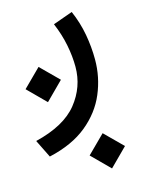

<svg xmlns="http://www.w3.org/2000/svg" viewBox="-105 -316 552 748"><g transform="rotate(-15 171.0 57.5)"><path d="M7.3 -13.2 78.6 -84 149.9 -13.2 78.6 58.1ZM181.6 300.8 252.9 230 324.2 300.8 252.9 372.1ZM258.8 -257.3Q280.3 -208 289.6 -156.5Q298.8 -105 298.8 -55.2Q298.8 16.1 271.2 81.3Q243.7 146.5 184.6 194.8Q125.5 243.2 30.8 264.6L-4.9 192.4Q113.8 163.6 165.8 98.6Q217.8 33.7 217.8 -47.4Q217.8 -89.8 208.7 -135.7Q199.7 -181.6 179.7 -229Z"/></g></svg>

Font: Vazir FD-UI
Style: Regular-FD-UI
Weight: 400
Designer: Saber Rastikerdar
Foundry: Saber Rastikerdar
Version: Version 30.1.0